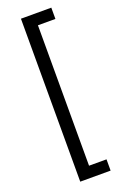

<svg xmlns="http://www.w3.org/2000/svg" viewBox="-186 -886 712 1105"><g transform="rotate(-20 170.0 -333.0)"><path d="M101 -832H287V-763H180V97H287V166H101Z"/></g></svg>

Font: Noto Sans Devanagari SemiCondensed
Style: Regular
Weight: 400
Width: 4
Designer: Jelle Bosma - Monotype Design Team
Foundry: Monotype Imaging Inc.
Version: Version 2.006